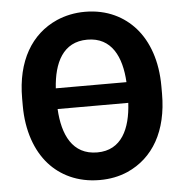

<svg xmlns="http://www.w3.org/2000/svg" viewBox="-52 -771 791 831"><g transform="rotate(-5 343.5 -355.5)"><path d="M649 -339V-371C649 -481 617 -568 565 -627C517 -681 445 -721 347 -721C302 -721 261 -712 224 -696C111 -646 44 -534 44 -371V-339C44 -230 77 -141 129 -83C177 -29 251 10 348 10C393 10 433 2 470 -14C583 -64 649 -176 649 -339ZM193 -312H500C494 -201 454 -110 348 -110C240 -110 199 -200 193 -312ZM500 -402H193C200 -512 241 -600 347 -600C453 -600 494 -512 500 -402Z"/></g></svg>

Font: Asimov
Style: Regular
Weight: 500
Designer: Google
Version: Version 2.000980; 2014